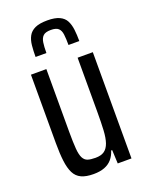

<svg xmlns="http://www.w3.org/2000/svg" viewBox="-137 -786 670 866"><g transform="rotate(-20 197.5 -353.5)"><path d="M160 8Q124 8 101.5 -2.5Q79 -13 67.5 -36Q56 -59 51.5 -95Q47 -131 47 -182V-510H121V-209Q121 -158 123.5 -127.5Q126 -97 134 -82Q142 -67 156 -62.5Q170 -58 193 -58Q220 -58 235.5 -69Q251 -80 259 -103Q267 -126 269 -162.5Q271 -199 271 -250V-510H344V0H278L275 -65H270Q263 -42 249 -25.5Q235 -9 213 -0.5Q191 8 160 8ZM200 -715Q236 -715 257.5 -705Q279 -695 288.5 -676.5Q298 -658 301 -633Q304 -608 304 -578H252Q252 -608 249.5 -628.5Q247 -649 236 -659Q225 -669 200 -669Q174 -669 163 -658.5Q152 -648 149 -628Q146 -608 146 -578H94Q94 -608 96.5 -633Q99 -658 109 -676.5Q119 -695 140.5 -705Q162 -715 200 -715Z"/></g></svg>

Font: Saira ExtraCondensed Medium
Style: Regular
Weight: 500
Width: 2
Designer: Hector Gatti with collaboration of the Omnibus-Type team
Foundry: Omnibus-Type
Version: Version 1.101